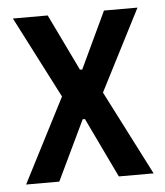

<svg xmlns="http://www.w3.org/2000/svg" viewBox="-43 -549 506 588"><g transform="rotate(-5 210.0 -255.0)"><path d="M14 0 147 -259 18 -510H125L209 -336H216L298 -510H401L273 -260L406 0H299L211 -184H204L116 0Z"/></g></svg>

Font: Saira Condensed SemiBold
Style: Regular
Weight: 600
Width: 3
Designer: Hector Gatti with collaboration of the Omnibus-Type team
Foundry: Omnibus-Type
Version: Version 1.100